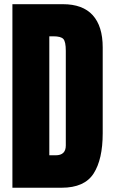

<svg xmlns="http://www.w3.org/2000/svg" viewBox="-20 -879 533 899"><path d="M38.1 0V-859.4H274.4Q367.2 -859.4 414.1 -807.9Q460.9 -756.3 460.9 -657.2V-254.9Q460.9 -132.8 418.2 -66.4Q375.5 0 268.6 0ZM210.9 -151.9H240.7Q288.1 -151.9 288.1 -197.8V-641.1Q288.1 -684.1 276.6 -696.5Q265.1 -709 230 -709H210.9Z"/></svg>

Font: webenart
Style: Regular
Weight: 400
Designer: Vernon Adams
Foundry: Vernon Adams
Version: Version 2.116; ttfautohint (v1.8.3)